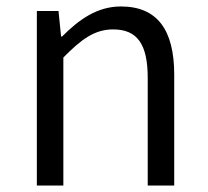

<svg xmlns="http://www.w3.org/2000/svg" viewBox="-20 -574 645 594"><path d="M94 0H176V-396C232 -453 273 -483 330 -483C405 -483 437 -437 437 -333V0H519V-343C519 -481 467 -554 354 -554C280 -554 224 -513 172 -461H169L161 -540H94Z"/></svg>

Font: Noto Sans CJK SC DemiLight
Style: Regular
Weight: 350
Designer: Ryoko NISHIZUKA 西塚涼子 (kana, bopomofo & ideographs); Paul D. Hunt (Latin, Greek & Cyrillic); Sandoll Communications 산돌커뮤니
Foundry: Adobe
Version: Version 2.004;hotconv 1.0.118;makeotfexe 2.5.65603